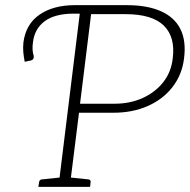

<svg xmlns="http://www.w3.org/2000/svg" viewBox="-20 -726 738 746"><path d="M207 0 294 -706H473Q552 -706 605 -682.5Q658 -659 681 -613Q704 -567 695 -498Q687 -435 650 -387.5Q613 -340 554 -314Q495 -288 421 -288H287L251 0ZM291 -323H425Q486 -323 535 -345.5Q584 -368 614.5 -407Q645 -446 651 -498Q662 -582 616.5 -626.5Q571 -671 468 -671H334ZM129 0 132 -18Q132 -23 135.5 -26Q139 -29 143 -29L220 -37L221 0ZM238 0 247 -37 323 -29Q327 -29 330 -26Q333 -23 332 -18L330 0ZM76 -486Q72 -506 70.5 -524Q69 -542 71 -561Q80 -632 133.5 -669Q187 -706 271 -706H294L290 -673H267Q193 -673 153.5 -643.5Q114 -614 108 -561Q106 -548 106.5 -534.5Q107 -521 111 -509Q112 -502 109.5 -497.5Q107 -493 100 -491Z"/></svg>

Font: Aleo ExtraLight
Style: Italic
Weight: 250
Italic angle: -7°
Designer: Alessio Laiso
Foundry: Alessio Laiso
Version: Version 2.001;gftools[0.9.29]